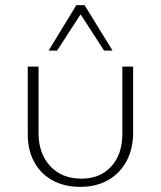

<svg xmlns="http://www.w3.org/2000/svg" viewBox="-20 -721 626 747"><path d="M292 6Q230 6 184 -19.5Q138 -45 113 -91Q88 -137 88 -198V-462H130V-204Q130 -123 175.5 -74.5Q221 -26 297 -26Q370 -26 413 -73.5Q456 -121 456 -200V-462H498V-206Q498 -142 472.5 -94.5Q447 -47 401 -20.5Q355 6 292 6ZM385 -524 286 -677 277 -701H309L418 -524ZM169 -524 277 -701H309L302 -678L202 -524Z"/></svg>

Font: Ysabeau SC ExtraLight
Style: Regular
Weight: 250
Designer: Christian Thalmann (Catharsis Fonts)
Version: Version 2.001;gftools[0.9.30]; featfreeze: smcp